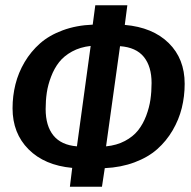

<svg xmlns="http://www.w3.org/2000/svg" viewBox="-20 -711 729 731"><path d="M683.1 -392.1Q683.1 -344.2 672.1 -299.8Q661.1 -255.4 637.2 -214.6Q613.3 -173.8 578.6 -143.1Q543.9 -112.3 492.4 -93Q440.9 -73.7 378.9 -70.8L368.2 0H246.1L254.9 -71.8Q149.4 -81.5 88.6 -142.6Q27.8 -203.6 27.8 -298.8Q27.8 -345.7 38.8 -389.9Q49.8 -434.1 73.7 -474.6Q97.7 -515.1 132.6 -545.9Q167.5 -576.7 219 -595.7Q270.5 -614.7 333 -617.2L342.8 -690.9H464.8L455.1 -616.2Q561.5 -606.9 622.3 -547.1Q683.1 -487.3 683.1 -392.1ZM153.8 -295.9Q153.8 -231.9 183.3 -195.3Q212.9 -158.7 272.9 -153.8L325.2 -536.1Q285.2 -531.7 254.4 -514.9Q223.6 -498 205.1 -474.4Q186.5 -450.7 174.6 -419.4Q162.6 -388.2 158.2 -358.4Q153.8 -328.6 153.8 -295.9ZM383.8 -153.8Q424.3 -157.7 455.6 -174.3Q486.8 -190.9 505.6 -214.6Q524.4 -238.3 536.4 -269.8Q548.3 -301.3 552.7 -331.5Q557.1 -361.8 557.1 -395Q557.1 -458 527.6 -494.4Q498 -530.8 437 -535.2Z"/></svg>

Font: Fira Sans Compressed Medium
Style: Italic
Weight: 500
Width: 3
Italic angle: -8°
Designer: Carrois Corporate & Edenspiekermann AG
Foundry: Carrois Corporate GbR & Edenspiekermann AG
Version: Version 4.203;PS 004.203;hotconv 1.0.88;makeotf.lib2.5.64775